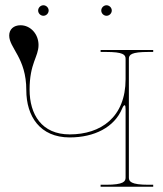

<svg xmlns="http://www.w3.org/2000/svg" viewBox="-20 -710 620 730"><path d="M125 -670C125 -659 134.5 -650 145 -650C156 -650 165 -659.5 165 -670C165 -681 155.5 -690 145 -690C134 -690 125 -680.5 125 -670ZM365 -670C365 -659 374.5 -650 385 -650C396 -650 405 -659.5 405 -670C405 -681 395.5 -690 385 -690C374 -690 365 -680.5 365 -670ZM362.5 -520V-512.5H382.5C448.5 -512.5 457.5 -502 457.5 -486.5V-409C457.5 -264 363 -199 245 -199C138.5 -199 92.5 -275 92.5 -369C92.5 -470 126.5 -493.5 126.5 -539C126.5 -580.5 96 -614 58 -614C32 -614 15 -598.5 15 -575C15 -527 80 -490 80 -367.5C80 -268 132 -187.5 245 -187.5C338.5 -187.5 415 -226 444.5 -297.5C448 -306.5 452 -310 454 -310C456.5 -310 457.5 -303 457.5 -294.5V-35C457.5 -20.5 451 -7.5 382.5 -7.5H362.5V0H562.5V-7.5H545C476.5 -7.5 470 -20.5 470 -35V-486.5C470 -502 479 -512.5 545 -512.5H562.5V-520Z"/></svg>

Font: ZnikomitNo24
Style: Regular
Weight: 500
Designer: gluk
Foundry: gluk
Version: Version 0.55